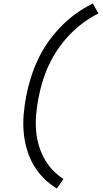

<svg xmlns="http://www.w3.org/2000/svg" viewBox="-20 -874 590 1098"><path d="M305 204Q264 179 230 145Q196 111 172 69.5Q148 28 134 -19.5Q120 -67 115.5 -117.5Q111 -168 115.5 -220.5Q120 -273 130 -325Q140 -377 156.5 -429.5Q173 -482 196.5 -532.5Q220 -583 253 -630.5Q286 -678 326 -719.5Q366 -761 413 -795Q460 -829 511 -854L543 -797Q496 -774 454 -742.5Q412 -711 375.5 -672.5Q339 -634 310 -591Q281 -548 259.5 -502Q238 -456 223.5 -408.5Q209 -361 200 -313Q191 -267 187 -222Q183 -177 186 -133Q189 -89 200.5 -48Q212 -7 231.5 29.5Q251 66 279.5 96.5Q308 127 343 150Z"/></svg>

Font: Lode Term
Style: Italic
Weight: 400
Italic angle: -11°
Monospace: yes
Designer: Belleve Invis
Foundry: Belleve Invis
Version: Version 29.2.0